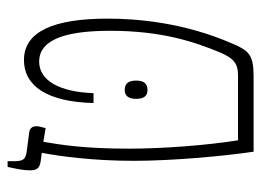

<svg xmlns="http://www.w3.org/2000/svg" viewBox="-111 -576 687 505"><g transform="rotate(-90 232.5 -323.5)"><path d="M86 0H285C341 0 352 -13 370 -55C426 -183 436 -307 436 -384C436 -524 403 -604 327 -604C259 -604 217 -543 214 -421H240C243 -510 273 -564 323 -564C388 -564 404 -476 404 -377C404 -241 375 -156 347 -88C332 -53 318 -41 288 -41H116C103 -121 94 -238 94 -328C94 -445 104 -506 112 -553L148 -547C150 -556 153 -563 153 -571C153 -582 148 -588 138 -590L85 -597C65 -600 61 -607 61 -632V-647H46C41 -624 37 -606 37 -589C37 -570 42 -563 61 -560L83 -557C74 -509 62 -423 62 -315C62 -216 74 -81 86 0ZM225 -309C225 -291 231 -279 248 -279C268 -279 273 -292 273 -309C273 -326 268 -339 248 -339C231 -339 225 -326 225 -309Z"/></g></svg>

Font: Noto Serif Hebrew Condensed ExtraLight
Style: Regular
Weight: 200
Width: 3
Designer: Monotype Design Team
Foundry: Monotype Imaging Inc.
Version: Version 2.004